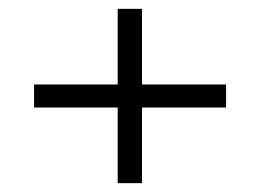

<svg xmlns="http://www.w3.org/2000/svg" viewBox="-20 -587 588 434"><path d="M57 -396H246V-567H301V-396H491V-344H301V-173H246V-344H57Z"/></svg>

Font: Plata Sans Light
Style: Regular
Weight: 300
Designer: Pablo Impallari, Andres Torresi, & Cristiano Sobral
Foundry: Pablo Impallari, Andres Torresi, & Cristiano Sobral
Version: Version 1.00;December 28, 2019;FontCreator 12.0.0.2547 64-bi